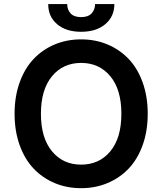

<svg xmlns="http://www.w3.org/2000/svg" viewBox="-20 -935 814 964"><path d="M457.5 -914.6H554.2Q554.2 -852.1 508.8 -813.7Q463.4 -775.4 387.2 -775.4Q311.5 -775.4 266.6 -813.7Q221.7 -852.1 222.2 -914.6H317.4Q317.4 -886.2 334.5 -867.7Q351.6 -849.1 387.2 -849.1Q422.9 -849.1 439.9 -867.7Q457 -886.2 457.5 -914.6ZM696.3 -521Q721.7 -450.2 721.7 -363.8Q721.7 -277.3 696.3 -206.5Q670.9 -135.7 626 -88.6Q581.1 -41.5 520 -15.9Q459 9.8 387.2 9.8Q315.4 9.8 254.4 -15.9Q193.4 -41.5 148.7 -88.6Q104 -135.7 78.6 -206.5Q53.2 -277.3 53.2 -363.8Q53.2 -450.2 78.6 -521Q104 -591.8 148.7 -638.9Q193.4 -686 254.4 -711.7Q315.4 -737.3 387.2 -737.3Q459 -737.3 520 -711.7Q581.1 -686 626 -638.9Q670.9 -591.8 696.3 -521ZM387.2 -619.1Q296.4 -619.1 241 -552Q185.5 -484.9 185.5 -363.8Q185.5 -242.7 241 -175.5Q296.4 -108.4 387.2 -108.4Q478.5 -108.4 533.9 -175.3Q589.4 -242.2 589.4 -363.8Q589.4 -485.4 533.9 -552.2Q478.5 -619.1 387.2 -619.1Z"/></svg>

Font: Interop SemBd
Style: Regular
Weight: 600
Designer: Rasmus Andersson, Google, Jang Haemin
Foundry: jhaemin
Version: Version 1.007